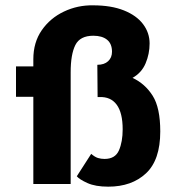

<svg xmlns="http://www.w3.org/2000/svg" viewBox="-20 -690 666 720"><path d="M105 -468Q105 -531 136.5 -576.5Q168 -622 219.5 -646.5Q271 -671 329 -670Q397 -670 444.5 -651Q492 -632 516.5 -599.5Q541 -567 541 -527Q541 -488 526 -452.5Q511 -417 477 -398Q524 -376 552.5 -331Q581 -286 581 -197Q581 -90 527.5 -40Q474 10 386 10Q338 10 308 -3.5Q278 -17 268 -29L322 -113Q336 -101 347.5 -97.5Q359 -94 372 -94Q412 -94 426 -126Q440 -158 440 -205Q440 -267 417.5 -297.5Q395 -328 352 -326H346L345 -447Q371 -447 385.5 -460.5Q400 -474 400 -496Q400 -526 381.5 -541Q363 -556 330 -556Q280 -556 262.5 -521Q245 -486 245 -419V0H105V-327H40V-441H105Z"/></svg>

Font: Reem Kufi Fun
Style: Bold
Weight: 700
Designer: Khaled Hosny
Version: Version 1.005